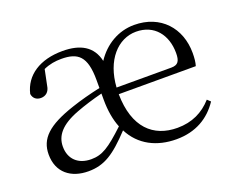

<svg xmlns="http://www.w3.org/2000/svg" viewBox="-92 -681 1038 850"><g transform="rotate(-20 426.5 -256.0)"><path d="M609 14C700 14 766 -26 809 -91L794 -105C752 -58 699 -32 630 -32C517 -32 438 -103 436 -261H799C804 -277 806 -297 806 -321C806 -438 729 -526 604 -526C530 -526 464 -487 422 -423C406 -495 351 -526 267 -526C160 -526 87 -478 68 -396C71 -375 86 -363 107 -363C129 -363 147 -376 151 -405L166 -478C195 -491 222 -495 250 -495C328 -495 365 -466 365 -354V-316C319 -306 269 -293 228 -279C101 -237 53 -190 53 -116C53 -31 112 14 194 14C270 14 319 -19 399 -104C440 -24 517 14 609 14ZM437 -292C445 -418 516 -495 602 -495C688 -495 737 -431 737 -346C737 -309 728 -292 695 -292ZM388 -127C310 -54 276 -32 224 -32C162 -32 124 -69 124 -127C124 -178 156 -220 242 -252C276 -265 321 -279 365 -290V-261C365 -209 373 -164 388 -127Z"/></g></svg>

Font: Noto Serif CJK KR Light
Style: Regular
Weight: 300
Designer: Ryoko NISHIZUKA 西塚涼子 (kana & ideographs); Frank Grießhammer (Latin, Greek & Cyrillic); Wenlong ZHANG 张文龙 (bopomofo); San
Foundry: Adobe
Version: Version 2.001;hotconv 1.1.0;makeotfexe 2.6.0